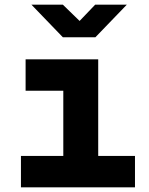

<svg xmlns="http://www.w3.org/2000/svg" viewBox="-20 -805 640 825"><path d="M70 0V-135H252V-415H90V-550H402V-135H560V0ZM250 -645 115 -785H250L322 -715L389 -785H525L390 -645Z"/></svg>

Font: NKDuy Mono ExtraBold
Style: Regular
Weight: 800
Monospace: yes
Designer: NKDuy
Foundry: NKDuy
Version: Version 2.251; ttfautohint (v1.8.4.7-5d5b)